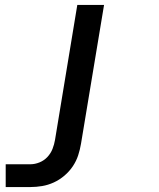

<svg xmlns="http://www.w3.org/2000/svg" viewBox="-20 -540 640 775"><path d="M3 215V123H103Q121 123 139.5 115.5Q158 108 171.5 93.5Q185 79 192 61Q199 43 202 25L292 -520H400L307 40Q303 64 295.5 87Q288 110 274 131Q260 152 240 169Q220 186 197 196.5Q174 207 150 211Q126 215 103 215Z"/></svg>

Font: Iosevka Semibold Extended
Style: Italic
Weight: 600
Width: 7
Italic angle: -9°
Monospace: yes
Designer: Belleve Invis
Foundry: Belleve Invis
Version: Version 32.5.0; ttfautohint (v1.8.4)